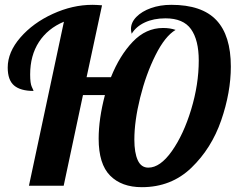

<svg xmlns="http://www.w3.org/2000/svg" viewBox="-20 -770 986 796"><path d="M436.5 -42C468.2 -10 512 6 568 6C649.3 6 717.8 -20.8 773.5 -74.5C829.2 -128.2 870.3 -193.7 897 -271C923.7 -348.3 937 -422.7 937 -494C937 -580 917 -644.2 877 -686.5C837 -728.8 774.7 -750 690 -750C659.3 -750 631.3 -745.5 606 -736.5C580.7 -727.5 560.5 -715.3 545.5 -700C530.5 -684.7 523 -668 523 -650C523 -644 524 -637.3 526 -630C538 -650 556.2 -665.7 580.5 -677C604.8 -688.3 633.3 -694 666 -694C715.3 -694 750.7 -679 772 -649C793.3 -619 804 -575.7 804 -519C804 -453 793.5 -385.3 772.5 -316C751.5 -246.7 724.8 -189.2 692.5 -143.5C660.2 -97.8 627.7 -75 595 -75C575 -75 560.3 -85.3 551 -106C541.7 -126.7 537 -155 537 -191C537 -242.3 545 -300.3 561 -365C577 -429.7 598.2 -488.3 624.5 -541C650.8 -593.7 678.7 -628.7 708 -646C693.3 -651.3 676 -654 656 -654C608.7 -654 566.8 -635 530.5 -597C494.2 -559 464 -510 440 -450H339L403 -748C385.7 -749.3 372.3 -750 363 -750C308.3 -750 253.7 -737.5 199 -712.5C144.3 -687.5 99.5 -654.8 64.5 -614.5C29.5 -574.2 12 -532.7 12 -490C12 -455.3 20.8 -430.5 38.5 -415.5C56.2 -400.5 83 -393 119 -393C119 -394.3 116.7 -399.8 112 -409.5C107.3 -419.2 105 -436.3 105 -461C105 -513.7 117.2 -558.7 141.5 -596C165.8 -633.3 200.3 -661.3 245 -680L100 0H244L324 -376H415C397.7 -310 389 -249.7 389 -195C389 -125 404.8 -74 436.5 -42Z"/></svg>

Font: DonutKreme
Style: Regular
Weight: 400
Designer: Impallari Type
Foundry: Impallari Type
Version: Version 2.100